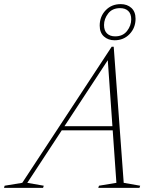

<svg xmlns="http://www.w3.org/2000/svg" viewBox="-82 -912 752 932"><path d="M204.5 -279.5 212 -299.5H485L478 -279.5ZM518.5 -24.5 598.5 -10.5 595 0H395L398.5 -10.5L483 -24.5L440 -637H452.5L50.5 -24.5L130.5 -10.5L127 0H-62.5L-59.5 -10.5L26 -24.5L460 -685H470ZM504 -892Q535.5 -892 555.8 -873.5Q576 -855 576 -821Q576 -777 547.2 -746.8Q518.5 -716.5 474 -716.5Q443 -716.5 422.5 -735Q402 -753.5 402 -787.5Q402 -832 430.8 -862Q459.5 -892 504 -892ZM477 -735.5Q514.5 -735.5 534.8 -761.8Q555 -788 555 -818Q555 -845 540.5 -858.8Q526 -872.5 501 -872.5Q463 -872.5 443 -846.5Q423 -820.5 423 -790.5Q423 -763.5 437.5 -749.5Q452 -735.5 477 -735.5Z"/></svg>

Font: Newsreader 24pt ExtraLight
Style: Italic
Weight: 250
Italic angle: -17°
Designer: Hugues Gentile
Foundry: Production Type
Version: Version 1.003